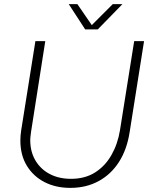

<svg xmlns="http://www.w3.org/2000/svg" viewBox="-20 -900 730 933"><path d="M322 13Q251 13 196.5 -15Q142 -43 110.5 -94.5Q79 -146 79 -217Q79 -229 80 -241.5Q81 -254 83 -267L152 -700H200L131 -260Q130 -250 128.5 -239.5Q127 -229 127 -219Q127 -163 152 -120.5Q177 -78 221.5 -54.5Q266 -31 325 -31Q393 -31 442 -62Q491 -93 521.5 -146.5Q552 -200 563 -267L632 -700H680L610 -258Q597 -174 558.5 -113.5Q520 -53 459.5 -20Q399 13 322 13ZM394 -757 314 -880H356L426 -778L528 -880H575L455 -757Z"/></svg>

Font: MuseoModerno ExtraLight
Style: Italic
Weight: 250
Italic angle: -9°
Designer: Pablo Cosgaya, Héctor Gatti, Marcela Romero, and the Authors of The MuseoModerno Project.
Foundry: Omnibus-Type Team
Version: Version 1.003